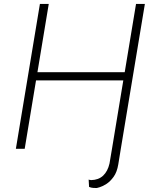

<svg xmlns="http://www.w3.org/2000/svg" viewBox="-20 -747 777 964"><path d="M542.3 0 599.1 -343.4H160.9L104 0H59.7L180.4 -727.3H224.8L168 -384.6H606.2L663 -727.3H707.4L586.6 0L573.9 78.1Q567.5 117.2 550.4 140.8Q533.4 164.4 514 176.7Q494.7 188.9 480.5 193Q466.3 197.1 465.6 197.1Q458.5 197.1 447.6 196.4Q436.8 195.7 427.2 191.4L425.1 154.5Q430 156.6 433.6 156.6Q437.1 156.6 437.1 157.3Q474.8 156.6 497.9 134.8Q521 112.9 529.8 73.9Z"/></svg>

Font: Inter Extra Light  BETA
Style: Italic
Weight: 200
Italic angle: 9.39999°
Designer: Rasmus Andersson
Foundry: rsms
Version: Version 3.011;git-f93a4a705